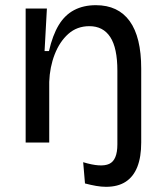

<svg xmlns="http://www.w3.org/2000/svg" viewBox="-20 -550 636 741"><path d="M389 171Q371 171 351 167.5Q331 164 308 158L301 76Q370 97 401.5 82.5Q433 68 433 7V-22H525V0Q525 56 510 94Q495 132 465 151.5Q435 171 389 171ZM79 0V-321V-517H161L152 -353H169Q183 -414 206.5 -453Q230 -492 266 -511Q302 -530 350 -530Q436 -530 480.5 -468.5Q525 -407 525 -285V0H433V-277Q433 -365 405.5 -407Q378 -449 325 -449Q277 -449 243.5 -419Q210 -389 191 -340Q172 -291 170 -234V0Z"/></svg>

Font: Bricolage Grotesque
Style: Regular
Weight: 400
Designer: Mathieu Triay
Foundry: Atelier Triay
Version: Version 1.001;gftools[0.9.33.dev8+g029e19f]